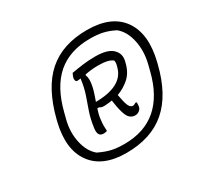

<svg xmlns="http://www.w3.org/2000/svg" viewBox="-126 -906 874 851"><g transform="rotate(-30 311.5 -480.0)"><path d="M412 -760Q537 -760 590 -685Q643 -610 611 -480L609 -472Q575 -334 497.5 -267Q420 -200 293 -200Q171 -200 118 -274Q65 -348 96 -475L98 -483Q134 -626 210.5 -693Q287 -760 412 -760ZM405 -720Q301 -720 236.5 -664.5Q172 -609 143 -494L135 -463Q120 -405 132 -350.5Q144 -296 178 -268Q211 -252 238.5 -245.5Q266 -239 305 -239Q508 -239 564 -461L572 -493Q587 -553 575 -608.5Q563 -664 528 -692Q499 -707 471 -713.5Q443 -720 405 -720ZM385 -640Q448 -640 473.5 -615.5Q499 -591 490 -555L488 -547Q477 -503 449 -478.5Q421 -454 387 -442Q391 -423 394 -408Q400 -383 407 -375Q414 -367 421 -367Q427 -367 431 -369.5Q435 -372 437 -373H443Q445 -367 443 -354Q442 -341 432 -333Q422 -325 411 -325H408Q395 -325 383.5 -334.5Q372 -344 364 -372Q360 -386 357 -402Q354 -418 352 -434Q334 -431 315 -430H309Q301 -430 297 -431.5Q293 -433 288 -436H279Q275 -424 272 -412.5Q269 -401 268 -391Q265 -369 265 -355Q265 -341 266 -328Q256 -325 248 -325Q217 -325 223 -367Q229 -410 240 -442.5Q251 -475 263 -508.5Q275 -542 281 -588Q270 -586 264 -586Q257 -586 255 -593Q253 -600 255 -608Q257 -614 259 -618.5Q261 -623 263 -627Q291 -632 321.5 -636Q352 -640 385 -640ZM308 -528Q305 -514 299.5 -497.5Q294 -481 288 -464Q423 -465 446 -547L448 -554Q453 -570 450 -582Q430 -599 377 -599Q357 -599 340 -597Q323 -595 309 -592L308 -588Q312 -578 312.5 -564.5Q313 -551 308 -528Z"/></g></svg>

Font: Recursive Mn Csl St Lt
Style: Italic
Weight: 300
Italic angle: -15°
Monospace: yes
Version: Version 1.079;hotconv 1.0.112;makeotfexe 2.5.65598; ttfautoh